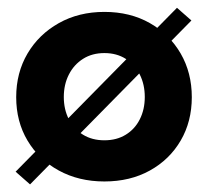

<svg xmlns="http://www.w3.org/2000/svg" viewBox="-20 -453 543 492"><path d="M433.5 -433 470.5 -400.5 57 19.5 20 -13ZM247.5 12Q182 12 130.8 -16Q79.5 -44 50.5 -92.8Q21.5 -141.5 21.5 -204Q21.5 -266.5 50.5 -315.8Q79.5 -365 130.8 -393.8Q182 -422.5 247.5 -422.5Q313.5 -422.5 364 -393.8Q414.5 -365 443 -315.8Q471.5 -266.5 471.5 -204Q471.5 -141.5 443 -92.8Q414.5 -44 364 -16Q313.5 12 247.5 12ZM247.5 -93.5Q279 -93.5 302.2 -107.8Q325.5 -122 338.2 -147.2Q351 -172.5 351 -204.5Q351 -236.5 338.2 -262Q325.5 -287.5 302.2 -302.2Q279 -317 247.5 -317Q216 -317 192.8 -302.2Q169.5 -287.5 156.5 -262Q143.5 -236.5 143.5 -204.5Q143.5 -172.5 156.5 -147.2Q169.5 -122 192.8 -107.8Q216 -93.5 247.5 -93.5Z"/></svg>

Font: League Spartan Thin SemiBold
Style: Regular
Weight: 600
Version: Version 2.002